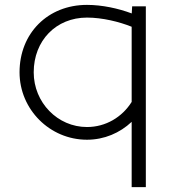

<svg xmlns="http://www.w3.org/2000/svg" viewBox="-20 -566 718 786"><path d="M118 -270C118 -399.9 209.6 -494 336 -494C398.6 -494 468 -477 519 -456.5V-148.7C480.2 -86.8 413.3 -46 336 -46C216 -46 118 -146 118 -270ZM60 -270C60 -118 184 6 336 6C406.7 6 470.8 -21.7 519 -67.2V200H577V-540H521L519.3 -511C463.9 -531.7 397.9 -546 336 -546C175.9 -546 60 -430.1 60 -270Z"/></svg>

Font: Resamitz
Style: Regular
Weight: 500
Designer: gluk
Foundry: gluk
Version: Version 0.047